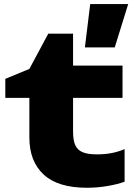

<svg xmlns="http://www.w3.org/2000/svg" viewBox="-20 -888 647 925"><path d="M5.6 -508.1 121.5 -556 212.5 -725.7H332V-571.8H570.3V-416.6H332V-254.1Q332 -212 342.6 -188.7Q353.2 -165.4 377.6 -154.9Q402 -144.3 447.1 -144.3Q486.2 -144.3 518.6 -150.7Q550.9 -157.1 580.3 -169.6V-12.6Q546.8 -0.2 498 8.2Q449.2 16.6 398.9 16.6Q259.1 16.6 190.3 -47.1Q121.5 -110.7 121.5 -225.7V-416.6H5.6ZM597.6 -868.4 532.8 -659.6H389L414.6 -868.4Z"/></svg>

Font: Unbounded Variable
Style: Regular
Weight: 400
Designer: Luke Prowse, Jean-Baptiste Morizot, Fátima Lázaro, Florian Runge
Foundry: NaN
Version: Version 1.600;FEAKit 1.0